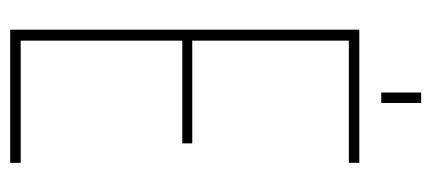

<svg xmlns="http://www.w3.org/2000/svg" viewBox="-260 -604 864 385"><g transform="rotate(90 172.5 -412.0)"><path d="M166 -824H187V-744H166ZM62 -365H268V-345H62V-21H307V0H40V-700H307V-679H62Z"/></g></svg>

Font: Bebas Neue Light
Style: Regular
Weight: 300
Designer: Ryoichi Tsunekawa
Foundry: Ryoichi Tsunekawa
Version: Version 1.003;PS 001.003;hotconv 1.0.70;makeotf.lib2.5.58329